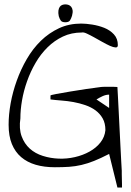

<svg xmlns="http://www.w3.org/2000/svg" viewBox="-20 -754 589 860"><path d="M468.8 -64.5Q430.7 -44.9 401.4 -33.2Q372.1 -21.5 344.7 -15.1Q317.4 -8.8 289.6 -6.8Q261.7 -4.9 225.6 -4.9Q177.7 -4.9 139.6 -16.1Q101.6 -27.3 74.7 -50.3Q47.9 -73.2 33.2 -108.9Q18.6 -144.5 18.6 -195.3Q18.6 -241.2 27.8 -292Q37.1 -342.8 55.2 -393.1Q73.2 -443.4 100.1 -489.7Q127 -536.1 163.1 -571.3Q199.2 -606.4 244.1 -627.4Q289.1 -648.4 343.8 -648.4Q364.3 -648.4 392.6 -644Q420.9 -639.6 446.8 -629.4Q472.7 -619.1 490.2 -600.1Q507.8 -581.1 507.8 -551.8Q507.8 -541 497.6 -541.5Q487.3 -542 472.2 -548.8Q457 -555.7 438 -566.4Q418.9 -577.1 401.4 -586.9Q383.8 -596.7 369.1 -603.5Q354.5 -610.4 346.7 -608.4Q299.8 -608.4 261.7 -590.3Q223.6 -572.3 192.9 -542Q162.1 -511.7 139.2 -472.2Q116.2 -432.6 101.1 -389.6Q85.9 -346.7 78.6 -304.2Q71.3 -261.7 71.3 -223.6Q64.5 -177.7 76.7 -144Q88.9 -110.4 113.3 -88.4Q137.7 -66.4 171.9 -55.7Q206.1 -44.9 242.7 -43.5Q279.3 -42 315.4 -50.3Q351.6 -58.6 381.3 -75.2Q411.1 -91.8 430.2 -116.2Q449.2 -140.6 452.1 -170.9Q452.1 -202.1 439.9 -223.6Q427.7 -245.1 407.7 -259.8Q387.7 -274.4 361.8 -283.2Q335.9 -292 309.1 -296.9Q282.2 -301.8 255.4 -303.7Q228.5 -305.7 206.1 -308.6V-326.2Q206.1 -328.1 231.9 -333Q257.8 -337.9 293.5 -343.8Q329.1 -349.6 367.2 -355.5Q405.3 -361.3 431.6 -364.3Q431.6 -364.3 436.5 -364.7Q441.4 -365.2 447.3 -365.2Q453.1 -365.2 459 -365.2Q464.8 -365.2 468.8 -365.2Q470.7 -365.2 476.1 -365.2Q481.4 -365.2 487.3 -365.2Q493.2 -365.2 498.5 -364.7Q503.9 -364.3 505.9 -364.3Q506.8 -350.6 508.3 -320.8Q509.8 -291 511.7 -254.4Q513.7 -217.8 515.6 -176.8Q517.6 -135.7 519.5 -99.1Q521.5 -62.5 522.9 -33.2Q524.4 -3.9 525.4 10.7Q525.4 14.6 525.4 25.4Q525.4 36.1 525.9 48.3Q526.4 60.5 526.4 70.8Q526.4 81.1 526.4 85.9H505.9ZM468.8 -270.5V-330.1Q454.1 -330.1 438.5 -322.8Q422.9 -315.4 412.1 -308.6ZM243.2 -681.6Q240.2 -696.3 241.7 -706.5Q243.2 -716.8 247.6 -723.1Q252 -729.5 258.8 -731.9Q265.6 -734.4 272.5 -734.4Q280.3 -734.4 287.1 -731.9Q293.9 -729.5 298.8 -723.6Q303.7 -717.8 305.2 -708Q306.6 -698.2 302.7 -683.6Q298.8 -670.9 293.5 -662.6Q288.1 -654.3 272.5 -654.3Q257.8 -654.3 252.4 -661.6Q247.1 -668.9 243.2 -681.6Z"/></svg>

Font: Annie Use Your Telescope
Style: Regular
Weight: 400
Version: Version 1.003 2001